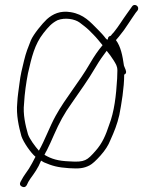

<svg xmlns="http://www.w3.org/2000/svg" viewBox="-20 -732 638 790"><path d="M421 -568C419 -570.7 417 -572.7 415 -574C406.8 -585.5 393.9 -599.1 383.5 -609.5C351.5 -641.5 325.3 -673 271 -682C227.6 -689.2 197.3 -674.5 173 -653C154.2 -635.4 118.1 -591.8 107 -566C95.6 -537.5 86.9 -515.8 79 -483C71 -449.8 64.2 -424.2 60 -388C56.3 -357.6 52.6 -339.6 51 -309C46 -259.2 57.4 -210.8 68 -172C76.4 -146.7 106.4 -103.3 126 -87C117.7 -70.5 106 -48.9 99 -38C88.4 -21.5 76.8 -7.6 69 8L64 17C60 25.7 62.2 32 70.5 36C78.8 40 85.3 38 90 30C94.6 19.6 97.9 13.1 105 3C120.8 -18.8 136.5 -39.7 149 -71C153 -68.3 157 -66 161 -64C194.5 -49.6 216.8 -43.1 264 -40C304.2 -37.4 324 -38.9 348.5 -51.5C359.5 -57.2 374.5 -70.7 393.5 -92C412.5 -113.3 426 -134.3 434 -155C450.1 -190.8 461.9 -219.6 471 -259C479.8 -304.8 491 -370.8 491 -425C503.9 -430.2 497.9 -443.2 494 -452L490 -462C484.2 -502.6 477.1 -540.2 457 -567L469 -581C484.8 -600.2 496.7 -616.7 509 -636L524 -658.5C528.7 -665.5 533.3 -672.3 538 -679L546 -689C556.6 -705 533.7 -721 523 -705L516 -695C511.3 -688.3 506.3 -681.3 501 -674C482.1 -648 469.1 -624.9 448 -599C443.3 -594.3 439.3 -589.7 436 -585C428.7 -583.2 424 -579.4 424 -572C423 -570 422.2 -569.2 421 -568ZM463 -442C463 -430.7 462.7 -419.7 462 -409C457.9 -338.8 450.3 -272.3 429 -218C415.3 -176.9 401.9 -143.3 372.5 -110.5C338.8 -72.8 330 -63.4 266 -68C220 -69.6 191.8 -77.7 163 -95C165.7 -101 169 -107.3 173 -114C182.3 -132.7 192 -153.7 202 -177C224.5 -228 243.4 -263.8 276 -309C311.7 -361.1 340.7 -399.8 373 -455C391.3 -486.1 404.1 -503.2 419 -523C428.9 -511.1 440.3 -495.5 448 -483C455.7 -469.8 463 -461 463 -442ZM140 -112C125.1 -128.6 101.2 -160.5 95 -180C84.9 -215.5 73.8 -261.8 79 -306C81.2 -347.7 87.5 -390.6 95 -430C110.1 -496.4 122.3 -549.6 159 -596C178.9 -621.1 192.4 -636.7 217 -649C247.1 -660.6 287.4 -654.4 308 -639C316.1 -632.5 335.3 -618.7 345 -609L363.5 -590.5C377.8 -576.2 389.8 -560.7 402 -546C382.8 -522.9 369.7 -504.4 349 -469C306.6 -395.3 250.2 -329.9 209 -255.5C184.3 -211 164.5 -154.9 140 -112ZM438 -545 439 -544Z"/></svg>

Font: HoneyBee
Style: XLit
Weight: 200
Foundry: Cannot Into Space Fonts
Version: Version 0.89